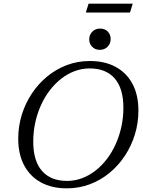

<svg xmlns="http://www.w3.org/2000/svg" viewBox="-20 -1018 783 1048"><path d="M161.5 -245Q161.5 -139.5 209.2 -85Q257 -30.5 346 -30.5Q388 -30.5 427 -45Q466 -59.5 500.5 -86.2Q535 -113 563 -149.5Q591 -186 611.2 -230.8Q631.5 -275.5 642.5 -326Q653.5 -376.5 653.5 -430Q653.5 -535.5 606 -590Q558.5 -644.5 469.5 -644.5Q427.5 -644.5 388.2 -630Q349 -615.5 314.8 -588.8Q280.5 -562 252.2 -525.5Q224 -489 203.8 -444.2Q183.5 -399.5 172.5 -349.2Q161.5 -299 161.5 -245ZM735.5 -414Q735.5 -346.5 716.2 -284Q697 -221.5 661.8 -168Q626.5 -114.5 578 -74.5Q529.5 -34.5 470.2 -12.2Q411 10 344.5 10Q263 10 203.8 -22.2Q144.5 -54.5 112 -115.2Q79.5 -176 79.5 -261Q79.5 -328.5 98.8 -391Q118 -453.5 153.5 -507Q189 -560.5 237.5 -600.5Q286 -640.5 345 -662.8Q404 -685 470.5 -685Q552 -685 611.5 -652.8Q671 -620.5 703.2 -560Q735.5 -499.5 735.5 -414ZM524.5 -746Q499 -746 483 -762.8Q467 -779.5 467 -803Q467 -828 483.8 -845Q500.5 -862 526.5 -862Q552.5 -862 568.2 -845.8Q584 -829.5 584 -805.5Q584 -780.5 567.5 -763.2Q551 -746 524.5 -746ZM448.5 -949.5 463.5 -998H704.5L689.5 -949.5Z"/></svg>

Font: Newsreader 24pt
Style: Italic
Weight: 400
Italic angle: -17°
Designer: Hugues Gentile
Foundry: Production Type
Version: Version 1.003